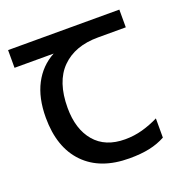

<svg xmlns="http://www.w3.org/2000/svg" viewBox="-104 -630 699 733"><g transform="rotate(-20 245.0 -263.5)"><path d="M301 10Q183 10 118 -57Q53 -124 53 -245Q53 -325 82 -380.5Q111 -436 165 -465H6V-537H458V-465H345Q251 -465 197.5 -411.5Q144 -358 144 -252Q144 -165 187 -114.5Q230 -64 310 -64Q347 -64 381 -73.5Q415 -83 447 -99V-21Q418 -5 383 2.5Q348 10 301 10Z"/></g></svg>

Font: binaryvertical115
Style: Book
Weight: 400
Designer: Jelle Bosma - Monotype Design Team
Foundry: Monotype Imaging Inc.
Version: Version 2.003